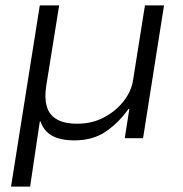

<svg xmlns="http://www.w3.org/2000/svg" viewBox="-20 -514 682 714"><path d="M21 180 128 -494H200L152 -195Q145 -152 153.5 -120Q162 -88 190 -71Q218 -54 268 -54Q322 -54 366 -77Q410 -100 439.5 -137.5Q469 -175 475 -217L519 -494H590L512 0H444L461 -109H458Q421 -57 373 -24.5Q325 8 257 8Q203 8 172.5 -10Q142 -28 131 -62H128L92 180Z"/></svg>

Font: Nunito Sans 7pt SemiExpanded Light
Style: Italic
Weight: 300
Width: 6
Italic angle: -9°
Designer: Vernon Adams
Foundry: Vernon Adams
Version: Version 3.101;gftools[0.9.27]